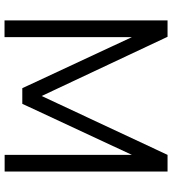

<svg xmlns="http://www.w3.org/2000/svg" viewBox="24 -784 760 848"><g transform="rotate(90 404.0 -360.0)"><path d="M70 0V-720H142.5L404 -164L664 -720H737.5V-0.5H664V-562.5L438.5 -78.5H369.5L144 -562.5V0Z"/></g></svg>

Font: Vela Sans
Style: Regular
Weight: 400
Designer: Principal design: Mikhail Sharanda - project Manrope.
Design modification: Ravid Balaliev
Foundry: Mikhail Sharanda
Version: Version 1.001